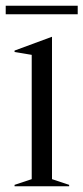

<svg xmlns="http://www.w3.org/2000/svg" viewBox="-36 -652 292 672"><path d="M15 -5 75 -25V-460L15 -470V-475L145 -523H146V-25L206 -5V0H15ZM-16 -632H236V-602H-16Z"/></svg>

Font: Nyght Serif Light
Style: Regular
Weight: 300
Designer: Maksym Kobuzan
Version: Version 0.410